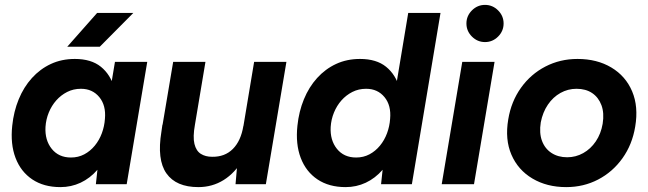

<svg xmlns="http://www.w3.org/2000/svg" viewBox="-20 -753 2650 785"><path d="M372 0 382 -93 450 -500H582L498 0ZM227 12Q159 12 112 -19.5Q65 -51 43.5 -107.5Q22 -164 30 -239Q36 -297 56.5 -347Q77 -397 110.5 -434Q144 -471 188 -491.5Q232 -512 286 -512Q353 -512 392.5 -480Q432 -448 447.5 -392.5Q463 -337 454 -263Q448 -196 428.5 -145Q409 -94 378.5 -59Q348 -24 309.5 -6Q271 12 227 12ZM270 -109Q300 -109 324.5 -122Q349 -135 367.5 -157.5Q386 -180 396.5 -208.5Q407 -237 409 -267Q414 -322 386 -356Q358 -390 311 -390Q280 -390 254.5 -377Q229 -364 210 -342.5Q191 -321 179.5 -293Q168 -265 166 -234Q163 -180 191.5 -144.5Q220 -109 270 -109ZM255 -562 377 -700H525L388 -562Z M943 0 951 -92 1019 -500H1151L1067 0ZM643 -233 688 -500H820L777 -243ZM777 -243Q768 -193 775 -164.5Q782 -136 801 -124Q820 -112 847 -112Q899 -111 932 -144Q965 -177 975 -238L1019 -237Q1006 -157 973.5 -101.5Q941 -46 894.5 -17Q848 12 791 12Q700 12 660.5 -44Q621 -100 640 -215L644 -243Z M1538 0 1548 -93 1649 -700H1781L1664 0ZM1393 12Q1325 12 1278 -19.5Q1231 -51 1209.5 -107.5Q1188 -164 1196 -239Q1202 -297 1222.5 -347Q1243 -397 1276.5 -434Q1310 -471 1354 -491.5Q1398 -512 1452 -512Q1519 -512 1558.5 -480Q1598 -448 1613.5 -392.5Q1629 -337 1620 -263Q1614 -196 1594.5 -145Q1575 -94 1544.5 -59Q1514 -24 1475.5 -6Q1437 12 1393 12ZM1436 -109Q1466 -109 1490.5 -122Q1515 -135 1533.5 -157.5Q1552 -180 1562.5 -208.5Q1573 -237 1575 -267Q1580 -322 1552 -356Q1524 -390 1477 -390Q1446 -390 1420.5 -377Q1395 -364 1376 -342.5Q1357 -321 1345.5 -293Q1334 -265 1332 -234Q1329 -180 1357.5 -144.5Q1386 -109 1436 -109Z M1786 0 1870 -500H2002L1918 0ZM1963 -581Q1932 -581 1909.5 -603.5Q1887 -626 1887 -657Q1887 -688 1909.5 -710.5Q1932 -733 1963 -733Q1994 -733 2016.5 -710.5Q2039 -688 2039 -657Q2039 -626 2016.5 -603.5Q1994 -581 1963 -581Z M2295 12Q2216 12 2157 -23Q2098 -58 2071 -120.5Q2044 -183 2058 -265Q2070 -338 2110 -394Q2150 -450 2210 -481Q2270 -512 2341 -512Q2421 -512 2479.5 -477Q2538 -442 2564.5 -379.5Q2591 -317 2577 -235Q2565 -162 2525 -106Q2485 -50 2425.5 -19Q2366 12 2295 12ZM2299 -110Q2334 -110 2364.5 -127Q2395 -144 2416 -175Q2437 -206 2444 -247Q2451 -291 2439 -323Q2427 -355 2401 -372.5Q2375 -390 2337 -390Q2302 -390 2271.5 -373Q2241 -356 2220 -325Q2199 -294 2191 -253Q2184 -209 2196 -177Q2208 -145 2235 -127.5Q2262 -110 2299 -110Z"/></svg>

Font: Figtree
Style: Bold Italic
Weight: 700
Italic angle: -9.5°
Foundry: Erik Kennedy
Version: Version 2.001;gftools[0.9.30]